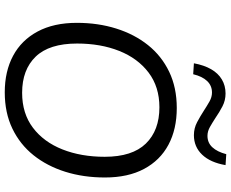

<svg xmlns="http://www.w3.org/2000/svg" viewBox="-102 -860 971 807"><g transform="rotate(90 383.5 -456.5)"><path d="M368 9Q280 9 214.5 -26Q149 -61 112.5 -129Q76 -197 76 -294Q76 -383 100 -459.5Q124 -536 169.5 -593Q215 -650 281.5 -682Q348 -714 434 -714Q523 -714 588.5 -679Q654 -644 690 -576.5Q726 -509 726 -412Q726 -322 702 -245.5Q678 -169 632.5 -112Q587 -55 520.5 -23Q454 9 368 9ZM370 -64Q457 -64 517 -109.5Q577 -155 608 -233.5Q639 -312 639 -411Q639 -527 583.5 -584Q528 -641 431 -641Q345 -641 285 -595.5Q225 -550 194 -472Q163 -394 163 -295Q163 -178 218 -121Q273 -64 370 -64ZM292 -783 246 -786Q254 -829 271 -858.5Q288 -888 314 -903.5Q340 -919 373 -919Q402 -919 427 -906Q452 -893 475 -877Q495 -864 513.5 -853.5Q532 -843 551 -843Q580 -843 599 -863.5Q618 -884 628 -922L674 -919Q663 -855 630 -820.5Q597 -786 548 -786Q519 -786 493.5 -799.5Q468 -813 445 -828Q425 -841 406.5 -851.5Q388 -862 369 -862Q340 -862 320.5 -841.5Q301 -821 292 -783Z"/></g></svg>

Font: Nunito Sans 12pt ExtraLight 12pt
Style: Italic
Weight: 400
Italic angle: -9°
Version: Version 3.101;gftools[0.9.27]